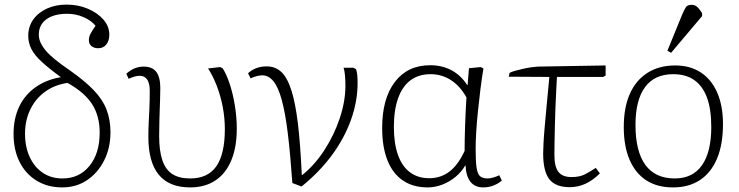

<svg xmlns="http://www.w3.org/2000/svg" viewBox="-20 -802 3218 836"><path d="M251 14Q188 14 140 -15Q92 -44 65.5 -96.5Q39 -149 39 -219Q39 -286 63.5 -337.5Q88 -389 134.5 -422Q181 -455 245 -466Q193 -504 161.5 -533Q130 -562 116.5 -589Q103 -616 103 -646Q103 -686 124.5 -716.5Q146 -747 184 -764.5Q222 -782 270 -782Q320 -782 362.5 -764Q405 -746 430.5 -716.5Q456 -687 456 -651Q456 -625 443 -608.5Q430 -592 408 -592Q389 -592 378 -601.5Q367 -611 367 -627Q367 -641 373 -653Q379 -665 396 -690Q377 -713 343.5 -727.5Q310 -742 273 -742Q215 -742 182 -718Q149 -694 149 -651Q149 -634 156.5 -617Q164 -600 179.5 -581.5Q195 -563 221 -542Q247 -521 285 -495Q349 -450 388 -409.5Q427 -369 444 -324.5Q461 -280 461 -226Q461 -158 433.5 -103.5Q406 -49 359 -17.5Q312 14 251 14ZM252 -25Q325 -25 369.5 -79.5Q414 -134 414 -225Q414 -297 381 -348.5Q348 -400 274 -441Q219 -433 177.5 -403.5Q136 -374 112.5 -326.5Q89 -279 89 -220Q89 -162 109.5 -118Q130 -74 166.5 -49.5Q203 -25 252 -25Z M808 14Q717 14 671.5 -41Q626 -96 626 -206Q626 -239 627.5 -268Q629 -297 630.5 -330Q632 -363 632 -407Q632 -439 621 -455.5Q610 -472 588 -472Q577 -472 565.5 -468.5Q554 -465 540 -459L530 -481Q548 -497 566.5 -504.5Q585 -512 606 -512Q643 -512 660.5 -489Q678 -466 678 -419Q678 -391 677 -368.5Q676 -346 675.5 -324.5Q675 -303 674 -275.5Q673 -248 673 -210Q673 -145 687 -104Q701 -63 730.5 -44Q760 -25 808 -25Q885 -25 922 -78Q959 -131 959 -240Q959 -288 950 -335.5Q941 -383 924.5 -426.5Q908 -470 886 -504L939 -510L950 -504Q967 -477 981 -434Q995 -391 1003 -340.5Q1011 -290 1011 -242Q1011 -161 987 -103.5Q963 -46 917.5 -16Q872 14 808 14Z M1293 10 1253 -5Q1244 -133 1233 -222.5Q1222 -312 1206.5 -368Q1191 -424 1170 -449Q1149 -474 1122 -474Q1101 -474 1071 -461L1060 -483Q1076 -498 1096.5 -505.5Q1117 -513 1141 -513Q1178 -513 1204 -489.5Q1230 -466 1248 -411Q1266 -356 1277 -265Q1288 -174 1294 -40H1296Q1350 -83 1392.5 -148.5Q1435 -214 1459.5 -287.5Q1484 -361 1484 -429Q1484 -454 1482 -475Q1480 -496 1476 -507H1519L1530 -501Q1534 -491 1535.5 -476Q1537 -461 1537 -441Q1537 -360 1508 -279.5Q1479 -199 1424.5 -125.5Q1370 -52 1293 10Z M1842 14Q1779 14 1734.5 -16Q1690 -46 1667 -104Q1644 -162 1644 -245Q1644 -373 1699.5 -445.5Q1755 -518 1853 -518Q1905 -518 1946 -496Q1987 -474 2014 -432H2016L2022 -505L2073 -510L2085 -504Q2078 -463 2072 -414.5Q2066 -366 2061 -317.5Q2056 -269 2053.5 -226.5Q2051 -184 2051 -154Q2051 -100 2055 -72.5Q2059 -45 2070 -35Q2081 -25 2103 -25Q2113 -25 2126 -28.5Q2139 -32 2154 -39L2165 -16Q2151 -3 2129.5 5.5Q2108 14 2084 14Q2048 14 2028.5 -10.5Q2009 -35 2007 -82H2006Q1990 -54 1963.5 -32Q1937 -10 1905.5 2Q1874 14 1842 14ZM1849 -26Q1899 -26 1937 -55Q1975 -84 2003 -145Q2003 -168 2003.5 -195Q2004 -222 2005 -252Q2006 -282 2007.5 -314Q2009 -346 2011 -378Q1983 -428 1943 -453.5Q1903 -479 1855 -479Q1803 -479 1767.5 -452.5Q1732 -426 1713.5 -374.5Q1695 -323 1695 -249Q1695 -177 1713 -127Q1731 -77 1765.5 -51.5Q1800 -26 1849 -26Z M2461 13Q2399 13 2372 -21.5Q2345 -56 2345 -134Q2345 -148 2346.5 -178.5Q2348 -209 2352 -253Q2356 -297 2361 -351.5Q2366 -406 2372 -467L2195 -468L2199 -485Q2209 -490 2224 -494Q2239 -498 2256 -502Q2273 -506 2289.5 -508.5Q2306 -511 2320 -512L2617 -517V-473L2606 -467H2405Q2404 -445 2402 -410Q2400 -375 2398.5 -334Q2397 -293 2396 -253Q2395 -213 2394.5 -179.5Q2394 -146 2394 -127Q2394 -76 2411.5 -53.5Q2429 -31 2469 -31Q2505 -31 2529 -44Q2553 -57 2574 -71L2592 -47Q2562 -17 2529.5 -2Q2497 13 2461 13Z M2910 14Q2842 14 2794.5 -16.5Q2747 -47 2721.5 -106Q2696 -165 2696 -249Q2696 -334 2722.5 -393.5Q2749 -453 2799.5 -485Q2850 -517 2920 -517Q2985 -517 3031.5 -486.5Q3078 -456 3103 -398.5Q3128 -341 3128 -262Q3128 -174 3102.5 -112.5Q3077 -51 3028.5 -18.5Q2980 14 2910 14ZM2918 -25Q2996 -25 3036.5 -82.5Q3077 -140 3077 -249Q3077 -326 3058.5 -376.5Q3040 -427 3003.5 -453Q2967 -479 2911 -479Q2830 -479 2788.5 -422.5Q2747 -366 2747 -258Q2747 -143 2790 -84Q2833 -25 2918 -25ZM2902 -572 2886 -581 2950 -738Q2959 -759 2966 -770Q2973 -781 2991 -781Q3005 -781 3015 -772.5Q3025 -764 3037 -745V-732Z"/></svg>

Font: Literata 18pt ExtraLight
Style: Regular
Weight: 250
Designer: Latin by Veronika Burian and Jose Scaglione. Greek by Irene Vlachou. Cyrillic by Vera Evstafieva.
Foundry: TypeTogether
Version: Version 3.103;gftools[0.9.29]